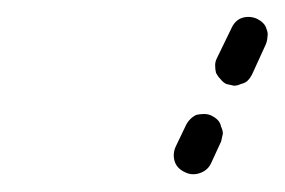

<svg xmlns="http://www.w3.org/2000/svg" viewBox="-20 -583 332 224"><path d="M184 -394Q187 -386 196 -382Q204 -378 213 -381Q222 -384 226 -392L238 -418Q239 -422 240 -427Q240 -431 238 -435Q237 -440 234 -443Q231 -446 227 -448Q223 -450 218 -450Q214 -450 209 -449Q205 -447 202 -444Q199 -441 197 -437L185 -412Q181 -403 184 -394ZM231 -507Q231 -502 232 -498Q234 -494 237 -491Q240 -487 244 -485Q248 -484 253 -483Q257 -483 261 -485Q266 -486 269 -489Q272 -492 274 -496L290 -531Q292 -536 292 -540Q293 -544 291 -549Q290 -553 287 -556Q284 -559 280 -561Q271 -565 262 -562Q254 -559 250 -550L233 -515Q231 -511 231 -507Z"/></svg>

Font: FRB American Cursive Dashed Extrabold
Style: Bold Italic
Weight: 800
Italic angle: -25°
Version: Version 2.0;Modular Font Editor K font №1